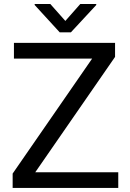

<svg xmlns="http://www.w3.org/2000/svg" viewBox="-20 -921 639 941"><path d="M152.8 -76.7H559.6V0H42V-70.3L431.6 -633.8H48.3V-710.9H543.9V-642.1ZM300.3 -818.4 373.5 -901.4H451.7V-896.5L327.6 -762.7H272.5L149.9 -896.5V-901.4H226.6Z"/></svg>

Font: Roboto-ThirdPerson-AD3FC
Style: ThirdPerson-AD3FC
Weight: 400
Designer: Google
Version: Version 2.137; 2017